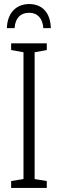

<svg xmlns="http://www.w3.org/2000/svg" viewBox="-20 -928 286 948"><path d="M124 -908C61 -908 16 -865 14 -789H52C55 -838 81 -865 124 -865C166 -865 191 -836 194 -789H231C229 -865 189 -908 124 -908ZM211 0V-34L151 -44V-670L211 -681V-714H35V-681L96 -670V-44L35 -34V0Z"/></svg>

Font: Noto Sans Display Condensed Light
Style: Regular
Weight: 300
Width: 3
Designer: Monotype Design Team
Foundry: Monotype Imaging Inc.
Version: Version 1.900